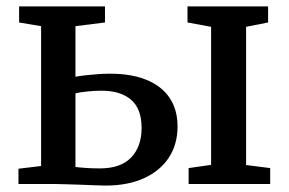

<svg xmlns="http://www.w3.org/2000/svg" viewBox="-20 -573 899 598"><path d="M567.5 0V-49.5L637.5 -59.5V-489.5L564 -503V-553H815V-503L746.5 -489.5V-59L821.5 -49.5V0ZM37.5 0V-47.5L108 -56V-491.5L39.5 -503V-553H307V-503L215 -491.5V-334Q228.5 -336.5 246.2 -338.5Q264 -340.5 283.8 -342Q303.5 -343.5 323 -343.5Q389.5 -343.5 436.5 -324.2Q483.5 -305 508.2 -268.2Q533 -231.5 533 -179Q533 -123.5 505.8 -82Q478.5 -40.5 428.2 -17.8Q378 5 308.5 5Q296 5 274.2 4Q252.5 3 228 2.2Q203.5 1.5 181.8 0.8Q160 0 147.5 0ZM291 -48.5Q356 -48.5 388.5 -82.5Q421 -116.5 421 -174.5Q421 -234.5 388 -262.5Q355 -290.5 296.5 -290.5Q275.5 -290.5 253.2 -288.2Q231 -286 215 -282.5V-53Q230 -51 249.8 -49.8Q269.5 -48.5 291 -48.5Z"/></svg>

Font: Merriweather 24pt Medium
Style: Regular
Weight: 500
Designer: Eben Sorkin
Foundry: Eben Sorkin
Version: Version 2.100